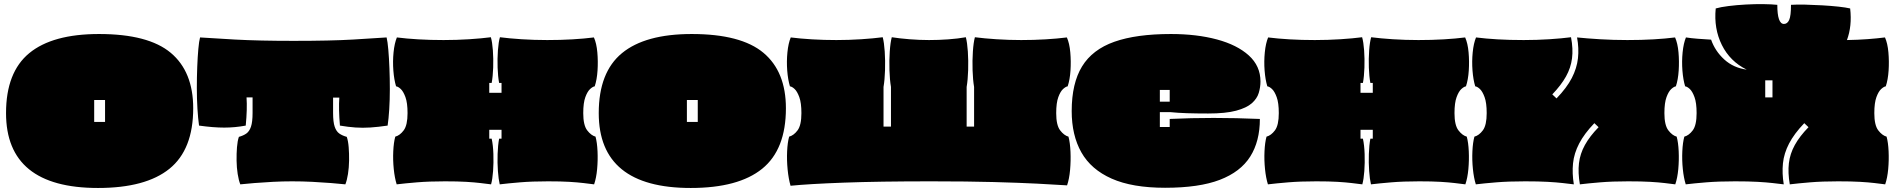

<svg xmlns="http://www.w3.org/2000/svg" viewBox="-20 -899 9413 954"><path d="M467 35Q10 35 10 -337Q10 -540 125.5 -635Q241 -730 472 -730Q717 -730 828.5 -636.5Q940 -543 940 -361Q940 -156 822 -60.5Q704 35 467 35ZM448 -293H502V-402H448Z M1174 17Q1166 -3 1161 -34.5Q1156 -66 1155.5 -101Q1155 -136 1157.5 -167.5Q1160 -199 1167 -219Q1189 -225 1204 -235.5Q1219 -246 1227 -269.5Q1235 -293 1235 -338V-415H1205Q1207 -386 1206 -351.5Q1205 -317 1201 -275Q1148 -265 1094 -265Q1040 -265 969 -275Q964 -310 961 -359.5Q958 -409 958 -462.5Q958 -516 960 -566.5Q962 -617 965.5 -656Q969 -695 974 -713Q1028 -709 1147.5 -702.5Q1267 -696 1439 -696Q1622 -696 1734 -702.5Q1846 -709 1901 -713Q1906 -692 1909.5 -651.5Q1913 -611 1915 -560Q1917 -509 1917 -456Q1917 -403 1914 -355.5Q1911 -308 1906 -275Q1859 -268 1820.5 -265.5Q1782 -263 1746 -265.5Q1710 -268 1669 -275Q1662 -357 1666 -414H1635V-338Q1635 -293 1643 -269.5Q1651 -246 1666 -235.5Q1681 -225 1703 -219Q1710 -199 1712.5 -167.5Q1715 -136 1714.5 -101Q1714 -66 1709 -34.5Q1704 -3 1696 17Q1668 14 1625 10.5Q1582 7 1532 4.5Q1482 2 1431 2Q1385 2 1336 4.5Q1287 7 1244.5 10.5Q1202 14 1174 17Z M1951 17Q1941 -15 1936.5 -59Q1932 -103 1934 -147Q1936 -191 1944 -220Q1967 -226 1986 -251.5Q2005 -277 2005 -337Q2005 -388 1994.5 -416.5Q1984 -445 1971 -457Q1958 -469 1948 -470Q1938 -503 1934.5 -548.5Q1931 -594 1935.5 -639Q1940 -684 1952 -713Q1999 -707 2058.5 -703.5Q2118 -700 2184 -700Q2249 -700 2311 -704Q2373 -708 2419 -714Q2426 -690 2429 -648.5Q2432 -607 2430.5 -563Q2429 -519 2423 -487H2411V-438H2472V-487H2460Q2454 -519 2452.5 -563Q2451 -607 2454 -648.5Q2457 -690 2464 -714Q2510 -708 2572 -704Q2634 -700 2699 -700Q2765 -700 2824.5 -703.5Q2884 -707 2931 -713Q2944 -684 2948 -639Q2952 -594 2949 -548.5Q2946 -503 2935 -470Q2926 -469 2912.5 -457Q2899 -445 2888.5 -416.5Q2878 -388 2878 -337Q2878 -277 2897.5 -251.5Q2917 -226 2939 -220Q2947 -191 2949 -147Q2951 -103 2947 -59Q2943 -15 2932 17Q2908 14 2879 10.5Q2850 7 2808.5 4.5Q2767 2 2703 2Q2624 2 2564 7Q2504 12 2463 17Q2457 -8 2454 -49Q2451 -90 2452.5 -134Q2454 -178 2460 -210H2472V-254H2411V-210H2423Q2430 -178 2431.5 -134Q2433 -90 2430 -49Q2427 -8 2420 17Q2396 14 2367 10.5Q2338 7 2296.5 4.5Q2255 2 2191 2Q2112 2 2052 7Q1992 12 1951 17Z M3412 35Q2955 35 2955 -337Q2955 -540 3070.5 -635Q3186 -730 3417 -730Q3662 -730 3773.5 -636.5Q3885 -543 3885 -361Q3885 -156 3767 -60.5Q3649 35 3412 35ZM3393 -293H3447V-402H3393Z M3908 24Q3898 -11 3893.5 -57Q3889 -103 3891 -147Q3893 -191 3901 -220Q3924 -226 3943 -251.5Q3962 -277 3962 -337Q3962 -388 3951.5 -416.5Q3941 -445 3928 -457Q3915 -469 3905 -470Q3895 -503 3891.5 -548.5Q3888 -594 3892.5 -639Q3897 -684 3909 -713Q3956 -707 4015 -703.5Q4074 -700 4136 -700Q4198 -700 4259 -704Q4320 -708 4366 -714Q4373 -688 4376 -643Q4379 -598 4377.5 -550Q4376 -502 4370 -467V-270H4407V-467Q4401 -502 4399.5 -550Q4398 -598 4401 -643Q4404 -688 4411 -714Q4449 -708 4499 -704Q4549 -700 4596 -700Q4644 -700 4692 -703.5Q4740 -707 4779 -714Q4786 -688 4789 -643Q4792 -598 4790.5 -550Q4789 -502 4783 -467V-270H4820V-467Q4814 -502 4812.5 -550Q4811 -598 4814 -643Q4817 -688 4824 -714Q4870 -708 4931.5 -704Q4993 -700 5054 -700Q5116 -700 5175 -703.5Q5234 -707 5281 -713Q5294 -684 5298 -639Q5302 -594 5299 -548.5Q5296 -503 5285 -470Q5276 -469 5262.5 -457Q5249 -445 5238.5 -416.5Q5228 -388 5228 -337Q5228 -277 5247.5 -251.5Q5267 -226 5289 -220Q5297 -190 5299 -145Q5301 -100 5297 -55Q5293 -10 5282 22Q5222 18 5133.5 13.5Q5045 9 4916.5 5.5Q4788 2 4607 2Q4348 2 4172.5 8.5Q3997 15 3908 24Z M5769 34Q5606 34 5503.5 -11.5Q5401 -57 5353 -142Q5305 -227 5305 -347Q5305 -485 5356.5 -569Q5408 -653 5517 -691.5Q5626 -730 5798 -730Q5926 -730 6026.5 -703Q6127 -676 6185 -623.5Q6243 -571 6243 -494Q6243 -466 6234.5 -437.5Q6226 -409 6200 -386Q6174 -363 6122 -349Q6070 -335 5983 -335Q5925 -335 5878.5 -336.5Q5832 -338 5793 -342H5743V-268H5792V-308Q6004 -318 6240 -308Q6240 -197 6192 -121Q6144 -45 6041 -5.5Q5938 34 5769 34ZM5743 -394H5792V-452H5743Z M6280 17Q6270 -15 6265.5 -59Q6261 -103 6263 -147Q6265 -191 6273 -220Q6296 -226 6315 -251.5Q6334 -277 6334 -337Q6334 -388 6323.5 -416.5Q6313 -445 6300 -457Q6287 -469 6277 -470Q6267 -503 6263.5 -548.5Q6260 -594 6264.5 -639Q6269 -684 6281 -713Q6328 -707 6387.5 -703.5Q6447 -700 6513 -700Q6578 -700 6640 -704Q6702 -708 6748 -714Q6755 -690 6758 -648.5Q6761 -607 6759.5 -563Q6758 -519 6752 -487H6740V-438H6801V-487H6789Q6783 -519 6781.5 -563Q6780 -607 6783 -648.5Q6786 -690 6793 -714Q6839 -708 6901 -704Q6963 -700 7028 -700Q7094 -700 7153.5 -703.5Q7213 -707 7260 -713Q7273 -684 7277 -639Q7281 -594 7278 -548.5Q7275 -503 7264 -470Q7255 -469 7241.5 -457Q7228 -445 7217.5 -416.5Q7207 -388 7207 -337Q7207 -277 7226.5 -251.5Q7246 -226 7268 -220Q7276 -191 7278 -147Q7280 -103 7276 -59Q7272 -15 7261 17Q7237 14 7208 10.5Q7179 7 7137.5 4.5Q7096 2 7032 2Q6953 2 6893 7Q6833 12 6792 17Q6786 -8 6783 -49Q6780 -90 6781.5 -134Q6783 -178 6789 -210H6801V-254H6740V-210H6752Q6759 -178 6760.5 -134Q6762 -90 6759 -49Q6756 -8 6749 17Q6725 14 6696 10.5Q6667 7 6625.5 4.5Q6584 2 6520 2Q6441 2 6381 7Q6321 12 6280 17Z M7313 17Q7303 -15 7298.5 -59Q7294 -103 7296 -147Q7298 -191 7306 -220Q7329 -226 7348 -251.5Q7367 -277 7367 -337Q7367 -388 7356.5 -416.5Q7346 -445 7333 -457Q7320 -469 7310 -470Q7300 -503 7296.5 -548.5Q7293 -594 7297.5 -639Q7302 -684 7314 -713Q7361 -707 7421 -703.5Q7481 -700 7551 -700Q7616 -700 7678 -704Q7740 -708 7786 -714Q7797 -656 7791 -609Q7785 -562 7761 -519Q7737 -476 7693 -430L7714 -410Q7765 -463 7790 -511.5Q7815 -560 7820.5 -609.5Q7826 -659 7816 -713Q7864 -708 7930 -704Q7996 -700 8066 -700Q8136 -700 8196 -703.5Q8256 -707 8303 -713Q8316 -684 8320 -639Q8324 -594 8321 -548.5Q8318 -503 8307 -470Q8298 -469 8284.5 -457Q8271 -445 8260.5 -416.5Q8250 -388 8250 -337Q8250 -277 8269.5 -251.5Q8289 -226 8311 -220Q8319 -191 8321 -147Q8323 -103 8319 -59Q8315 -15 8304 17Q8280 14 8251 10.5Q8222 7 8179 4.5Q8136 2 8070 2Q7991 2 7931 7Q7871 12 7830 17Q7820 -41 7825.5 -88Q7831 -135 7855 -178.5Q7879 -222 7923 -267L7902 -287Q7852 -235 7826.5 -186Q7801 -137 7796 -87.5Q7791 -38 7800 17Q7775 14 7744.5 10.5Q7714 7 7669.5 4.5Q7625 2 7558 2Q7476 2 7415 7Q7354 12 7313 17Z M8356 17Q8346 -15 8341.5 -59Q8337 -103 8339 -147Q8341 -191 8349 -220Q8372 -226 8391 -251.5Q8410 -277 8410 -337Q8410 -388 8399.5 -416.5Q8389 -445 8376 -457Q8363 -469 8353 -470Q8343 -503 8339.5 -548.5Q8336 -594 8340.5 -639Q8345 -684 8357 -713Q8383 -709 8415 -706.5Q8447 -704 8482 -702Q8502 -645 8547.5 -603.5Q8593 -562 8659 -553Q8576 -594 8535.5 -675.5Q8495 -757 8505 -857Q8529 -864 8569 -869Q8609 -874 8654.5 -876.5Q8700 -879 8741.5 -878.5Q8783 -878 8811 -875Q8811 -780 8844 -780Q8861 -780 8870 -800Q8879 -820 8879 -875Q8908 -877 8949.5 -876Q8991 -875 9034.5 -872.5Q9078 -870 9115 -866Q9152 -862 9173 -857Q9178 -813 9174 -774Q9170 -735 9157 -700Q9213 -701 9259.5 -704.5Q9306 -708 9346 -713Q9359 -684 9363 -639Q9367 -594 9364 -548.5Q9361 -503 9350 -470Q9341 -469 9327.5 -457Q9314 -445 9303.5 -416.5Q9293 -388 9293 -337Q9293 -277 9312.5 -251.5Q9332 -226 9354 -220Q9362 -191 9364 -147Q9366 -103 9362 -59Q9358 -15 9347 17Q9323 14 9294 10.5Q9265 7 9222 4.5Q9179 2 9113 2Q9034 2 8974 7Q8914 12 8873 17Q8863 -41 8868.5 -88Q8874 -135 8898 -178.5Q8922 -222 8966 -267L8945 -287Q8895 -235 8869.5 -186Q8844 -137 8839 -87.5Q8834 -38 8843 17Q8818 14 8787.5 10.5Q8757 7 8712.5 4.5Q8668 2 8601 2Q8519 2 8458 7Q8397 12 8356 17ZM8751 -415H8787V-500H8751Z"/></svg>

Font: Oi
Style: Regular
Weight: 400
Designer: Kostas Bartsokas, Mohamad Dakak
Foundry: Foundry5
Version: Version 4.000